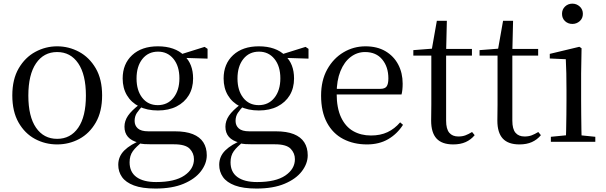

<svg xmlns="http://www.w3.org/2000/svg" viewBox="-20 -788 3370 1067"><path d="M297.5 14.6Q231.2 14.6 174.4 -15.9Q117.6 -46.5 83 -107.4Q48.4 -168.3 48.4 -257.8Q48.4 -347.6 84.1 -408.5Q119.7 -469.3 176.7 -500Q233.7 -530.6 297.5 -530.6Q362.2 -530.6 419.2 -500.1Q476.2 -469.5 511.9 -408.7Q547.5 -347.8 547.5 -257.8Q547.5 -168 512.4 -107.2Q477.3 -46.3 420.5 -15.8Q363.7 14.6 297.5 14.6ZM297.5 -16.4Q372 -16.4 414.7 -78.2Q457.4 -140.1 457.4 -256.6Q457.4 -373.4 414.7 -436.1Q372 -498.8 297.5 -498.8Q223.1 -498.8 180.3 -436.1Q137.5 -373.4 137.5 -256.6Q137.5 -140.1 180.3 -78.2Q223.1 -16.4 297.5 -16.4Z M844.5 259.8Q769.9 259.8 724.3 242.6Q678.7 225.4 658 195.8Q637.2 166.2 637.2 128Q637.2 81.5 670.8 48.1Q704.4 14.6 769.6 -11.3L774.8 -2.4Q736.2 27 718.2 52.1Q700.2 77.1 700.2 113.8Q700.2 168.1 738.4 195.9Q776.7 223.7 847.5 223.7Q951.6 223.7 1004.8 187.3Q1057.9 151 1057.9 96.6Q1057.9 63.1 1034.1 38.5Q1010.3 13.9 946.8 13.9H824Q800.9 13.9 782.9 12.8Q764.9 11.7 748.8 6.9V4.5Q671.7 -15.2 671.7 -83.9Q671.7 -115.9 691.3 -144.9Q711 -173.9 756.3 -208.6V-217.6L779.1 -206.2Q752.8 -179.2 740.4 -160.2Q728.1 -141.1 728.1 -115.9Q728.1 -90.3 746 -74.3Q763.9 -58.2 804.7 -58.2H951.5Q1012.4 -58.2 1051.5 -42.6Q1090.6 -26.9 1109.8 2.8Q1129.1 32.6 1129.1 75Q1129.1 121.1 1096.5 163.8Q1063.9 206.5 1000.7 233.1Q937.5 259.8 844.5 259.8ZM857.4 -174.1Q796.8 -174.1 752.8 -196.5Q708.8 -218.9 685.3 -258.7Q661.7 -298.6 661.7 -351.9Q661.7 -432.7 714.5 -481.7Q767.3 -530.6 857.6 -530.6Q904.5 -530.6 941.4 -517.7Q978.3 -504.7 1002.1 -480.5L1004.8 -477.8Q1053.1 -432.4 1053.1 -351.9Q1053.1 -298.6 1029.2 -258.7Q1005.2 -218.9 961.3 -196.5Q917.5 -174.1 857.4 -174.1ZM856.6 -203.7Q911.5 -203.7 944.2 -244.9Q977 -286.1 977 -352.7Q977 -420.4 944.1 -460.7Q911.3 -501 858.4 -501Q803.8 -501 771.3 -460.2Q738.8 -419.4 738.8 -351.9Q738.8 -285.3 770.7 -244.5Q802.6 -203.7 856.6 -203.7ZM971.9 -467.3V-483.9H977.9L1117.1 -527.5L1133.5 -516.5V-462.2Z M1405.5 259.8Q1330.9 259.8 1285.3 242.6Q1239.7 225.4 1219 195.8Q1198.2 166.2 1198.2 128Q1198.2 81.5 1231.8 48.1Q1265.4 14.6 1330.6 -11.3L1335.8 -2.4Q1297.2 27 1279.2 52.1Q1261.2 77.1 1261.2 113.8Q1261.2 168.1 1299.4 195.9Q1337.7 223.7 1408.5 223.7Q1512.6 223.7 1565.8 187.3Q1618.9 151 1618.9 96.6Q1618.9 63.1 1595.1 38.5Q1571.3 13.9 1507.8 13.9H1385Q1361.9 13.9 1343.9 12.8Q1325.9 11.7 1309.8 6.9V4.5Q1232.7 -15.2 1232.7 -83.9Q1232.7 -115.9 1252.3 -144.9Q1272 -173.9 1317.3 -208.6V-217.6L1340.1 -206.2Q1313.8 -179.2 1301.4 -160.2Q1289.1 -141.1 1289.1 -115.9Q1289.1 -90.3 1307 -74.3Q1324.9 -58.2 1365.7 -58.2H1512.5Q1573.4 -58.2 1612.5 -42.6Q1651.6 -26.9 1670.8 2.8Q1690.1 32.6 1690.1 75Q1690.1 121.1 1657.5 163.8Q1624.9 206.5 1561.7 233.1Q1498.5 259.8 1405.5 259.8ZM1418.4 -174.1Q1357.8 -174.1 1313.8 -196.5Q1269.8 -218.9 1246.3 -258.7Q1222.7 -298.6 1222.7 -351.9Q1222.7 -432.7 1275.5 -481.7Q1328.3 -530.6 1418.6 -530.6Q1465.5 -530.6 1502.4 -517.7Q1539.3 -504.7 1563.1 -480.5L1565.8 -477.8Q1614.1 -432.4 1614.1 -351.9Q1614.1 -298.6 1590.2 -258.7Q1566.2 -218.9 1522.3 -196.5Q1478.5 -174.1 1418.4 -174.1ZM1417.6 -203.7Q1472.5 -203.7 1505.2 -244.9Q1538 -286.1 1538 -352.7Q1538 -420.4 1505.1 -460.7Q1472.3 -501 1419.4 -501Q1364.8 -501 1332.3 -460.2Q1299.8 -419.4 1299.8 -351.9Q1299.8 -285.3 1331.7 -244.5Q1363.6 -203.7 1417.6 -203.7ZM1532.9 -467.3V-483.9H1538.9L1678.1 -527.5L1694.5 -516.5V-462.2Z M2019.3 14.6Q1945.5 14.6 1887.6 -15.4Q1829.7 -45.5 1797.1 -106.2Q1764.4 -167 1764.4 -256.8Q1764.4 -341.1 1798.5 -402.5Q1832.6 -463.8 1888.8 -497.2Q1945 -530.6 2010.9 -530.6Q2076.2 -530.6 2122.4 -503.3Q2168.6 -475.9 2193.1 -429.2Q2217.7 -382.4 2217.7 -323.2Q2217.7 -286.8 2211.4 -262.9H1802.6V-294.2H2093.3Q2119.6 -294.2 2129 -308.2Q2138.3 -322.1 2138.3 -352.3Q2138.3 -416.2 2104.2 -457.5Q2070.2 -498.8 2008.6 -498.8Q1964.8 -498.8 1929 -471.6Q1893.1 -444.5 1872 -392.8Q1850.9 -341.2 1850.9 -268.7Q1850.9 -188 1875.4 -135.9Q1899.9 -83.8 1942.9 -59.4Q1986 -35 2041.5 -35Q2094.5 -35 2133.8 -53.7Q2173.2 -72.3 2203.7 -108.1L2219.6 -94.3Q2187 -43.5 2137 -14.4Q2087 14.6 2019.3 14.6Z M2417.9 -478.9V-516H2602.7V-478.9ZM2498.8 14.6Q2436.2 14.6 2406.1 -18Q2376 -50.7 2376 -117.7Q2376 -142.1 2376.5 -161.1Q2377 -180.1 2377 -207.1V-478.9H2277V-509.4L2397.6 -518.8L2378 -504.4L2407.7 -672.5H2463.3L2459.2 -500.6V-489V-117.5Q2459.2 -71.2 2476.7 -50.3Q2494.2 -29.5 2527.3 -29.5Q2549.5 -29.5 2566.5 -35.9Q2583.4 -42.3 2603.4 -54.4L2617.9 -36.8Q2597.4 -11.8 2568 1.4Q2538.6 14.6 2498.8 14.6Z M2785.9 -478.9V-516H2970.7V-478.9ZM2866.8 14.6Q2804.2 14.6 2774.1 -18Q2744 -50.7 2744 -117.7Q2744 -142.1 2744.5 -161.1Q2745 -180.1 2745 -207.1V-478.9H2645V-509.4L2765.6 -518.8L2746 -504.4L2775.7 -672.5H2831.3L2827.2 -500.6V-489V-117.5Q2827.2 -71.2 2844.7 -50.3Q2862.2 -29.5 2895.3 -29.5Q2917.5 -29.5 2934.5 -35.9Q2951.4 -42.3 2971.4 -54.4L2985.9 -36.8Q2965.4 -11.8 2936 1.4Q2906.6 14.6 2866.8 14.6Z M3041.3 0V-27.8L3151.1 -38.6H3182.5L3288.3 -27.8V0ZM3124.3 0Q3125.3 -24.4 3126.2 -65.3Q3127.1 -106.3 3127.6 -150.7Q3128.1 -195.1 3128.1 -228.5V-288.8Q3128.1 -339.6 3127.2 -380.6Q3126.3 -421.6 3124.3 -458.9L3035.3 -463V-488.6L3199.7 -528L3211.9 -519.8L3209.5 -380.2V-228.5Q3209.5 -195.1 3210 -150.7Q3210.5 -106.3 3211.1 -65.3Q3211.7 -24.4 3212.7 0ZM3160.8 -655Q3136.9 -655 3120.1 -670.5Q3103.3 -686 3103.3 -711.1Q3103.3 -735.9 3120.1 -751.8Q3136.9 -767.7 3160.8 -767.7Q3184.2 -767.7 3201.7 -751.8Q3219.2 -735.9 3219.2 -711.1Q3219.2 -686 3201.7 -670.5Q3184.2 -655 3160.8 -655Z"/></svg>

Font: Early Summer Mincho VF
Style: Regular
Weight: 250
Designer: GuiWonder
Version: Version 1.002